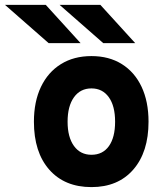

<svg xmlns="http://www.w3.org/2000/svg" viewBox="-88 -752 676 784"><path d="M285.5 12Q176 12 113.2 -59.2Q50.5 -130.5 50.5 -255Q50.5 -337 79.2 -397.2Q108 -457.5 160.8 -490.2Q213.5 -523 285.5 -523Q357 -523 409.2 -490.5Q461.5 -458 490 -397.8Q518.5 -337.5 518.5 -255Q518.5 -131 456.2 -59.5Q394 12 285.5 12ZM285.5 -120Q331.5 -120 356.8 -155.5Q382 -191 382 -255Q382 -319.5 356.2 -355.2Q330.5 -391 285.5 -391Q240 -391 214 -354.8Q188 -318.5 188 -255Q188 -192 214 -156Q240 -120 285.5 -120ZM110.5 -576 -67.5 -732H99L241 -576ZM333.5 -576 155.5 -732H322L464 -576Z"/></svg>

Font: Overpass ExtraBold
Style: Regular
Weight: 800
Designer: Delve Withrington, Dave Bailey, Thomas Jockin
Foundry: Delve Fonts LLC
Version: Version 4.000; ttfautohint (v1.8.3)